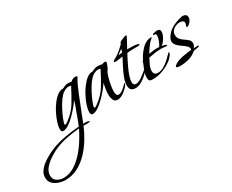

<svg xmlns="http://www.w3.org/2000/svg" viewBox="-374 -743 1740 1440"><g transform="rotate(-30 496.0 -23.0)"><path d="M-146 334Q-173 334 -202 324.5Q-231 315 -251 294.5Q-271 274 -271 242Q-271 213 -254.5 189Q-238 165 -212.5 145.5Q-187 126 -159 111Q-131 96 -109 87Q-53 64 13.5 52Q80 40 140 36Q151 8 161.5 -20Q172 -48 182 -76Q190 -96 197 -116Q204 -136 209 -156Q199 -139 177 -112Q155 -85 128 -57.5Q101 -30 73.5 -11.5Q46 7 25 7Q13 7 9.5 -1Q6 -9 6 -19Q6 -40 16 -72Q26 -104 43.5 -139.5Q61 -175 83.5 -205Q106 -235 131 -253.5Q156 -272 180 -270Q192 -276 204.5 -281Q217 -286 230 -286Q238 -286 246.5 -285Q255 -284 263 -283L264 -286Q281 -301 304 -301Q307 -301 312.5 -299.5Q318 -298 318 -293Q318 -292 317.5 -291.5Q317 -291 317 -291L305 -270Q292 -246 281 -220Q270 -194 259 -168Q239 -118 219 -67Q199 -16 179 35Q186 34 192.5 34Q199 34 206 34Q209 34 219.5 36.5Q230 39 230 44Q230 47 217 48Q204 49 191 48.5Q178 48 177 48H174Q154 96 123.5 146.5Q93 197 52.5 239.5Q12 282 -37.5 308Q-87 334 -146 334ZM60 -27Q65 -27 72 -31.5Q79 -36 83 -39Q143 -82 176.5 -138Q210 -194 243 -258Q239 -260 233.5 -261Q228 -262 223 -262Q205 -262 186.5 -252Q168 -242 156 -228Q137 -208 117.5 -175.5Q98 -143 82 -108.5Q66 -74 58 -47Q55 -41 55 -34Q55 -27 60 -27ZM-150 313Q-101 313 -57.5 286.5Q-14 260 22.5 219Q59 178 87.5 132.5Q116 87 134 49Q77 53 13.5 66.5Q-50 80 -101 106Q-125 118 -155.5 139Q-186 160 -208.5 187.5Q-231 215 -231 247Q-231 281 -205.5 297Q-180 313 -150 313Z M496 8Q469 8 460 -13.5Q451 -35 451 -57Q451 -82 455 -107Q459 -132 464 -156Q454 -139 432 -112Q410 -85 383 -57.5Q356 -30 328.5 -11.5Q301 7 280 7Q268 7 264.5 -1Q261 -9 261 -19Q261 -40 271 -72Q281 -104 299 -139.5Q317 -175 339.5 -205Q362 -235 386.5 -253.5Q411 -272 436 -270Q447 -276 460 -281Q473 -286 486 -286Q496 -286 506.5 -284.5Q517 -283 527 -281Q532 -283 538 -285Q544 -287 550 -287Q561 -287 561 -277Q561 -272 555.5 -257.5Q550 -243 543.5 -230.5Q537 -218 533 -216Q524 -198 516 -169.5Q508 -141 503 -111Q498 -81 498 -60Q498 -49 501.5 -35.5Q505 -22 520 -22Q537 -22 554.5 -35.5Q572 -49 585 -62.5Q598 -76 600 -76Q602 -76 602 -74Q602 -65 592 -53Q582 -41 570 -30.5Q558 -20 552 -15Q540 -6 525.5 1Q511 8 496 8ZM315 -27Q320 -27 327 -31.5Q334 -36 338 -39Q398 -82 432 -138Q466 -194 498 -258Q494 -260 489 -261Q484 -262 479 -262Q460 -262 441.5 -252Q423 -242 411 -228Q392 -208 372.5 -175.5Q353 -143 337 -108.5Q321 -74 313 -47Q312 -44 311 -41Q310 -38 310 -34Q310 -27 315 -27Z M654 0Q605 0 605 -50Q605 -80 619.5 -117.5Q634 -155 653.5 -192Q673 -229 686 -255Q672 -254 653.5 -250.5Q635 -247 622 -247Q618 -247 614.5 -248.5Q611 -250 611 -254Q611 -260 617 -262Q624 -267 631.5 -271Q639 -275 646 -279Q666 -292 684.5 -307.5Q703 -323 720 -340Q724 -348 727.5 -354.5Q731 -361 741 -364Q749 -366 764 -373Q779 -380 786 -380Q791 -380 791 -376Q791 -373 784.5 -360Q778 -347 769 -330.5Q760 -314 752.5 -300.5Q745 -287 743 -284Q749 -284 764.5 -284Q780 -284 798 -283Q816 -282 829 -279Q842 -276 842 -271Q842 -267 836.5 -265.5Q831 -264 825 -264Q801 -264 777.5 -263.5Q754 -263 731 -260Q721 -242 707.5 -215.5Q694 -189 680.5 -159.5Q667 -130 658 -102.5Q649 -75 649 -55Q649 -42 654.5 -34Q660 -26 674 -26Q688 -26 705 -35Q722 -44 737.5 -56.5Q753 -69 764.5 -78Q776 -87 779 -87Q780 -87 780 -86.5Q780 -86 780 -86Q780 -82 777.5 -77.5Q775 -73 773 -71Q760 -55 740 -38.5Q720 -22 697.5 -11Q675 0 654 0ZM664 -278Q673 -280 681.5 -280.5Q690 -281 698 -282Q701 -289 703 -296Q705 -303 707 -310Q696 -303 685.5 -294.5Q675 -286 664 -278Z M800 7Q778 7 771 0Q764 -7 764 -29Q764 -53 775.5 -84Q787 -115 797 -136Q797 -137 796.5 -137.5Q796 -138 796 -139Q796 -144 799.5 -147Q803 -150 805 -153Q810 -161 814 -169Q818 -177 822 -184Q839 -211 863.5 -236Q888 -261 919 -270Q930 -273 940 -273Q942 -273 944.5 -272.5Q947 -272 947 -270Q947 -267 941.5 -263Q936 -259 934 -257Q918 -244 899.5 -217Q881 -190 870 -173Q893 -177 915.5 -179Q938 -181 960 -179Q971 -195 980.5 -218.5Q990 -242 990 -262Q990 -273 987.5 -275Q985 -277 976 -277Q974 -277 970 -278Q966 -279 966 -282Q966 -286 975 -289Q984 -292 994 -293.5Q1004 -295 1007 -295Q1034 -295 1034 -270Q1034 -256 1025.5 -236.5Q1017 -217 1004.5 -200.5Q992 -184 980 -177Q983 -177 992.5 -174.5Q1002 -172 1010.5 -169Q1019 -166 1019 -162Q1019 -159 1013 -158.5Q1007 -158 1005 -158Q996 -158 987 -159.5Q978 -161 969 -161Q941 -161 912.5 -157Q884 -153 856 -147Q846 -129 833.5 -101Q821 -73 821 -51Q821 -16 857 -16Q883 -16 907.5 -30Q932 -44 953 -63Q974 -82 987 -96Q1000 -110 1002 -110Q1005 -110 1005 -106Q1005 -94 991 -77.5Q977 -61 968 -54Q933 -27 889.5 -10Q846 7 800 7Z M1027 23Q1023 23 1009 21.5Q995 20 995 12Q995 7 1002.5 1.5Q1010 -4 1014 -7Q1042 -23 1084 -30.5Q1126 -38 1157 -41Q1159 -45 1159 -49Q1159 -65 1144 -78Q1129 -91 1109.5 -104Q1090 -117 1075 -133.5Q1060 -150 1060 -172Q1060 -178 1062 -183.5Q1064 -189 1066 -194Q1089 -237 1128.5 -259Q1168 -281 1214 -291Q1218 -293 1222 -293Q1226 -293 1230 -293Q1244 -293 1253.5 -285.5Q1263 -278 1263 -263Q1263 -244 1249 -226.5Q1235 -209 1217 -204H1214Q1213 -204 1213 -206Q1213 -214 1216.5 -222Q1220 -230 1220 -238Q1220 -252 1209.5 -257.5Q1199 -263 1186 -263Q1158 -263 1132.5 -245.5Q1107 -228 1107 -198Q1107 -174 1120.5 -159Q1134 -144 1151 -133Q1168 -122 1181.5 -109.5Q1195 -97 1195 -77Q1195 -67 1190.5 -58Q1186 -49 1181 -41Q1190 -42 1198.5 -42.5Q1207 -43 1216 -43Q1222 -43 1222 -40Q1222 -36 1218 -34Q1214 -32 1211 -31Q1201 -30 1191 -28Q1181 -26 1170 -24Q1142 2 1103.5 12.5Q1065 23 1027 23Z"/></g></svg>

Font: Bonheur Royale
Style: Regular
Weight: 400
Designer: Robert E. Leuschke
Foundry: Robert E. Leuschke
Version: Version 1.010; ttfautohint (v1.8.3)